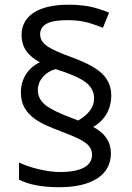

<svg xmlns="http://www.w3.org/2000/svg" viewBox="-20 -784 556 808"><path d="M67.9 -395C67.9 -369.6 73.2 -347.7 84 -329.1C94.7 -310.5 110.8 -293.9 132.8 -279.3C154.8 -264.6 188.5 -249 234.9 -231.9C272.5 -217.8 299.8 -206.1 317.4 -196.8C352.5 -177.7 367.2 -161.6 367.2 -131.8C367.2 -85.4 320.3 -60.1 232.9 -60.1C206.1 -60.1 177.2 -64 145.5 -71.3C113.8 -78.6 85.4 -87.9 60.1 -100.1V-27.8C101.6 -6.8 158.2 3.9 229 3.9C367.2 3.9 446.8 -47.9 446.8 -139.2C446.8 -186.5 421.9 -223.6 372.1 -250C420.4 -276.9 448.2 -324.2 448.2 -382.8C448.2 -417.5 436 -447.3 411.6 -472.2C387.2 -496.6 344.7 -520 284.2 -542C233.9 -560.1 199.2 -575.7 179.2 -589.4C159.2 -603 148.9 -619.6 148.9 -639.2C148.9 -680.7 186.5 -699.2 262.2 -699.2C287.1 -699.2 310.5 -697.3 332.5 -692.9C354.5 -688.5 381.3 -679.7 413.1 -667L439 -731C407.2 -743.7 378.9 -752.4 353 -757.3C327.1 -761.7 298.8 -764.2 268.1 -764.2C139.6 -764.2 70.8 -715.8 70.8 -637.2C70.8 -582 99.6 -547.9 147.9 -522C97.2 -498 67.9 -451.2 67.9 -395ZM139.2 -404.8C139.2 -445.3 169.4 -481 213.9 -493.2C273.9 -474.6 316.4 -456.1 340.3 -438C364.3 -419.9 376 -397 376 -370.1C376 -334 353.5 -302.7 309.1 -276.9L285.2 -286.1C231 -306.2 192.9 -324.7 171.4 -341.8C149.9 -358.9 139.2 -379.9 139.2 -404.8Z"/></svg>

Font: Samim
Style: Regular
Weight: 400
Foundry: DejaVu fonts team - Redesigned by Saber Rastikerdar
Version: Version 4.0.5